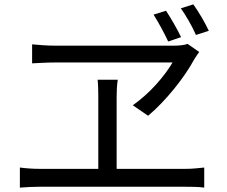

<svg xmlns="http://www.w3.org/2000/svg" viewBox="-20 -869 1040 879"><path d="M877 -709Q863 -741 844.5 -773Q826 -805 808 -831L865 -849Q883 -824 902.5 -791Q922 -758 936 -728ZM750 -679Q736 -709 718 -742Q700 -775 683 -802L740 -820Q757 -794 776 -761Q795 -728 809 -699ZM233 -583Q219 -583 201 -582.5Q183 -582 166 -581Q147 -580 127 -579V-666Q150 -664 176.5 -662Q203 -660 229 -660H780Q796 -660 812 -662Q828 -664 839 -668L892 -631Q886 -622 880 -614Q874 -606 869 -597Q853 -567 829.5 -532.5Q806 -498 778 -463.5Q750 -429 719.5 -397Q689 -365 658 -339L588 -387Q616 -407 643 -431Q670 -455 693.5 -481Q717 -507 736.5 -533Q756 -559 770 -583ZM830 -96Q853 -96 874 -98Q895 -100 915 -102V-10Q895 -13 870 -13.5Q845 -14 830 -14H162Q141 -14 118 -13Q95 -12 71 -10V-102Q117 -96 162 -96H430V-424Q430 -442 429.5 -462.5Q429 -483 427 -504H519Q516 -483 515 -463.5Q514 -444 514 -424V-96Z"/></svg>

Font: SpoqaHanSans-Regular
Style: Regular
Weight: 400
Designer: [Spoqa Han Sans] Dong-huui Kim \uAE40 \uB3D9 \uD718  Younghwa Kang \uAC15 \uC601 \uD654  [Noto Sans] Ryoko NISHIZUKA \u8
Foundry: Spoqa (http://www.spoqa-han-sans.com)
Version: Version 2.000